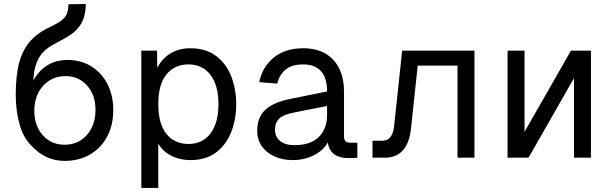

<svg xmlns="http://www.w3.org/2000/svg" viewBox="-20 -781 3040 951"><path d="M300 16Q254 16 213 -2Q172 -20 134 -61Q96 -99 77 -165Q58 -231 58 -313Q58 -410 76 -474Q94 -538 132 -579.5Q170 -621 231 -649Q281 -672 300 -694.5Q319 -717 319 -760L405 -761Q405 -703 380.5 -661.5Q356 -620 295 -588Q267 -573 241 -558.5Q215 -544 194.5 -523.5Q174 -503 161 -469.5Q148 -436 145 -382Q172 -431 214.5 -457.5Q257 -484 315 -484Q381 -484 432 -452.5Q483 -421 512 -365Q541 -309 541 -236Q541 -159 509.5 -102Q478 -45 423.5 -14.5Q369 16 300 16ZM300 -64Q345 -64 379.5 -86Q414 -108 433.5 -147Q453 -186 453 -236Q453 -310 411.5 -357Q370 -404 305 -404Q238 -404 194.5 -357Q151 -310 150 -236Q149 -186 168 -147Q187 -108 221 -86Q255 -64 300 -64Z M680 150V-530H758L759 -445Q783 -492 825.5 -517Q868 -542 922 -542Q1001 -542 1051.5 -503Q1102 -464 1126 -401Q1150 -338 1150 -265Q1150 -192 1126 -129Q1102 -66 1051.5 -27Q1001 12 922 12Q870 12 827.5 -10Q785 -32 764 -70V150ZM914 -68Q983 -68 1022.5 -120Q1062 -172 1062 -265Q1062 -358 1022.5 -410Q983 -462 914 -462Q845 -462 804.5 -412.5Q764 -363 764 -265Q764 -168 804 -118Q844 -68 914 -68Z M1430 12Q1380 12 1340 -6Q1300 -24 1277 -56.5Q1254 -89 1254 -132Q1254 -200 1294.5 -237.5Q1335 -275 1422 -292L1600 -328Q1600 -396 1569.5 -429Q1539 -462 1482 -462Q1427 -462 1396 -437.5Q1365 -413 1353 -367L1264 -374Q1279 -449 1335.5 -495.5Q1392 -542 1482 -542Q1578 -542 1631 -484.5Q1684 -427 1684 -326V-106Q1684 -88 1692 -81Q1700 -74 1716 -74H1750V0Q1734 2 1706 2Q1662 2 1636.5 -16Q1611 -34 1603 -75Q1582 -36 1534.5 -12Q1487 12 1430 12ZM1438 -62Q1519 -62 1559.5 -103Q1600 -144 1600 -210V-256L1438 -224Q1384 -214 1363 -193.5Q1342 -173 1342 -140Q1342 -103 1367.5 -82.5Q1393 -62 1438 -62Z M1825 0V-84H1874Q1924 -84 1932 -156L1972 -530H2330V0H2246V-456H2049L2016 -147Q2001 0 1886 0Z M2494 0V-530H2578V-128L2808 -530H2907V0H2823V-394L2598 0Z"/></svg>

Font: Geist Mono
Style: Regular
Weight: 400
Monospace: yes
Designer: Basement.studio, Andrés Briganti, Mateo Zaragoza
Foundry: Basement.studio, Vercel, Andrés Briganti, Guido Ferreyra, Mateo Zaragoza
Version: Version 1.500; ttfautohint (v1.8.4.7-5d5b)